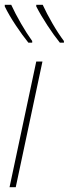

<svg xmlns="http://www.w3.org/2000/svg" viewBox="-21 -785 288 805"><path d="M19 0 131 -527H157L45 0ZM230 -606H247V-613Q223 -645 199 -686.5Q175 -728 158 -765H131V-758Q150 -721 177.5 -679Q205 -637 230 -606ZM98 -606H114V-613Q91 -645 67 -686.5Q43 -728 26 -765H-1V-758Q17 -721 45 -679Q73 -637 98 -606Z"/></svg>

Font: Noto Sans UI SemiCondensed Thin
Style: Italic
Weight: 250
Width: 4
Italic angle: -12°
Designer: Monotype Design Team
Foundry: Monotype Imaging Inc.
Version: Version 1.901